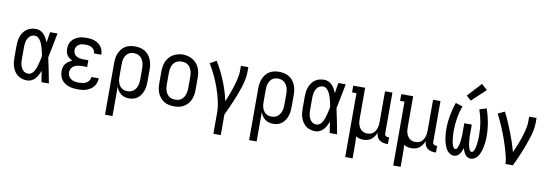

<svg xmlns="http://www.w3.org/2000/svg" viewBox="-67 -1260 5633 1968"><g transform="rotate(10 2750.0 -276.0)"><path d="M221 8Q196 8 171 1.5Q146 -5 125.5 -19.5Q105 -34 90.5 -55.5Q76 -77 67.5 -100.5Q59 -124 56 -149.5Q53 -175 53 -200V-320Q53 -345 56 -370.5Q59 -396 67.5 -419.5Q76 -443 90.5 -464.5Q105 -486 125.5 -500.5Q146 -515 171 -521.5Q196 -528 221 -528Q244 -528 266 -518Q288 -508 304 -490.5Q320 -473 331 -452.5Q342 -432 351 -411Q355 -438 359 -465.5Q363 -493 368 -520H445Q432 -456 420 -391.5Q408 -327 394 -263Q409 -198 421.5 -132Q434 -66 447 0H370Q365 -29 360.5 -57.5Q356 -86 352 -115Q343 -92 332 -71Q321 -50 305 -32Q289 -14 267 -3Q245 8 221 8ZM221 -62Q236 -62 249.5 -70.5Q263 -79 272 -91Q281 -103 287.5 -117Q294 -131 299 -145.5Q304 -160 308 -174.5Q312 -189 315.5 -204Q319 -219 322.5 -234Q326 -249 328 -264Q325 -283 320.5 -302.5Q316 -322 311 -341Q306 -360 299 -378.5Q292 -397 282 -414.5Q272 -432 256.5 -445Q241 -458 221 -458Q206 -458 191 -452.5Q176 -447 165.5 -435.5Q155 -424 148 -410Q141 -396 137 -381Q133 -366 132 -350.5Q131 -335 131 -320V-200Q131 -185 132 -169.5Q133 -154 137 -139Q141 -124 148 -110Q155 -96 165.5 -84.5Q176 -73 191 -67.5Q206 -62 221 -62Z M747 8Q724 8 700.5 5Q677 2 655 -5.5Q633 -13 613.5 -26Q594 -39 580 -58Q566 -77 559.5 -100Q553 -123 553 -146Q553 -167 558 -187.5Q563 -208 576 -224.5Q589 -241 606.5 -252.5Q624 -264 643 -272Q627 -279 612.5 -290Q598 -301 587.5 -316Q577 -331 573 -348.5Q569 -366 569 -384Q569 -406 574.5 -427Q580 -448 593 -465.5Q606 -483 624 -495.5Q642 -508 662 -515.5Q682 -523 704 -525.5Q726 -528 747 -528Q768 -528 789.5 -525.5Q811 -523 831 -515.5Q851 -508 869 -496Q887 -484 899.5 -466.5Q912 -449 918.5 -428.5Q925 -408 925 -387Q925 -386 925 -385Q925 -384 925 -384H848Q848 -384 848 -384.5Q848 -385 848 -385Q848 -403 838.5 -418.5Q829 -434 814 -443Q799 -452 782 -455Q765 -458 747 -458Q729 -458 711.5 -455Q694 -452 679 -442.5Q664 -433 655 -417Q646 -401 646 -383Q646 -365 655 -348Q664 -331 679.5 -321.5Q695 -312 713.5 -308.5Q732 -305 750 -305H804V-235H750Q736 -235 722 -233.5Q708 -232 694.5 -228Q681 -224 669 -217Q657 -210 648 -199.5Q639 -189 634.5 -175Q630 -161 630 -148Q630 -127 640.5 -108.5Q651 -90 668.5 -79.5Q686 -69 706.5 -65.5Q727 -62 747 -62Q767 -62 786.5 -65Q806 -68 823.5 -77.5Q841 -87 852.5 -104Q864 -121 864 -141Q864 -141 864 -141Q864 -141 864 -141H941Q941 -141 941 -140.5Q941 -140 941 -140Q941 -117 933.5 -95Q926 -73 912 -55Q898 -37 878.5 -24.5Q859 -12 837.5 -4.5Q816 3 793 5.5Q770 8 747 8Z M1069 215V-320Q1069 -346 1072.5 -372Q1076 -398 1086 -422.5Q1096 -447 1112 -468Q1128 -489 1150.5 -503Q1173 -517 1199 -522.5Q1225 -528 1251 -528Q1277 -528 1303.5 -522.5Q1330 -517 1353 -503.5Q1376 -490 1393 -469Q1410 -448 1420.5 -423.5Q1431 -399 1435 -373Q1439 -347 1439 -320V-200Q1439 -175 1436.5 -150.5Q1434 -126 1426.5 -103Q1419 -80 1405.5 -58.5Q1392 -37 1373 -21.5Q1354 -6 1330 1Q1306 8 1281 8Q1259 8 1237 2Q1215 -4 1197 -18Q1179 -32 1166.5 -50.5Q1154 -69 1147 -91V215ZM1251 -62Q1268 -62 1284 -66.5Q1300 -71 1313.5 -81Q1327 -91 1336.5 -105Q1346 -119 1351.5 -134.5Q1357 -150 1359.5 -166.5Q1362 -183 1362 -200V-320Q1362 -337 1359.5 -353.5Q1357 -370 1351.5 -385.5Q1346 -401 1336.5 -415Q1327 -429 1314 -439Q1301 -449 1284.5 -453.5Q1268 -458 1251 -458Q1235 -458 1219 -453.5Q1203 -449 1190 -438.5Q1177 -428 1168.5 -414Q1160 -400 1155 -384.5Q1150 -369 1148.5 -352.5Q1147 -336 1147 -320V-200Q1147 -184 1148.5 -167.5Q1150 -151 1155 -135.5Q1160 -120 1168.5 -106Q1177 -92 1190 -81.5Q1203 -71 1219 -66.5Q1235 -62 1251 -62Z M1750 8Q1723 8 1696.5 2.5Q1670 -3 1647.5 -16.5Q1625 -30 1607.5 -50.5Q1590 -71 1579.5 -95.5Q1569 -120 1565 -146.5Q1561 -173 1561 -200V-320Q1561 -347 1565 -373.5Q1569 -400 1579.5 -424.5Q1590 -449 1607.5 -469.5Q1625 -490 1648 -503.5Q1671 -517 1697 -524Q1723 -531 1750 -531Q1777 -531 1803 -524Q1829 -517 1852 -503.5Q1875 -490 1892.5 -469.5Q1910 -449 1920.5 -424.5Q1931 -400 1935 -373.5Q1939 -347 1939 -320V-200Q1939 -173 1935 -146.5Q1931 -120 1920.5 -95.5Q1910 -71 1892.5 -50.5Q1875 -30 1852.5 -16.5Q1830 -3 1803.5 2.5Q1777 8 1750 8ZM1750 -62Q1767 -62 1783.5 -66Q1800 -70 1813.5 -80Q1827 -90 1836.5 -104Q1846 -118 1851.5 -134Q1857 -150 1859.5 -166.5Q1862 -183 1862 -200V-320Q1862 -337 1859.5 -354Q1857 -371 1851.5 -386.5Q1846 -402 1836.5 -416.5Q1827 -431 1813 -440.5Q1799 -450 1782 -454Q1765 -458 1748 -458Q1732 -458 1715.5 -453.5Q1699 -449 1685.5 -439Q1672 -429 1663 -415Q1654 -401 1648.5 -385.5Q1643 -370 1641 -353.5Q1639 -337 1639 -320V-200Q1639 -183 1641 -166.5Q1643 -150 1648.5 -134Q1654 -118 1663.5 -104Q1673 -90 1686.5 -80Q1700 -70 1716.5 -66Q1733 -62 1750 -62Z M2197 215V0Q2197 -65 2182 -129.5Q2167 -194 2145.5 -255.5Q2124 -317 2096 -376Q2068 -435 2034 -491L2100 -528Q2128 -483 2152 -435.5Q2176 -388 2196 -338.5Q2216 -289 2232 -238.5Q2248 -188 2259 -135Q2270 -162 2281 -189Q2292 -216 2301.5 -243.5Q2311 -271 2320 -298.5Q2329 -326 2336 -354Q2343 -382 2348.5 -410.5Q2354 -439 2354 -468V-520H2431V-468Q2431 -427 2422 -386Q2413 -345 2400.5 -305.5Q2388 -266 2373 -227.5Q2358 -189 2342 -151Q2326 -113 2309 -75Q2292 -37 2274 0V215Z M2569 215V-320Q2569 -346 2572.5 -372Q2576 -398 2586 -422.5Q2596 -447 2612 -468Q2628 -489 2650.5 -503Q2673 -517 2699 -522.5Q2725 -528 2751 -528Q2777 -528 2803.5 -522.5Q2830 -517 2853 -503.5Q2876 -490 2893 -469Q2910 -448 2920.5 -423.5Q2931 -399 2935 -373Q2939 -347 2939 -320V-200Q2939 -175 2936.5 -150.5Q2934 -126 2926.5 -103Q2919 -80 2905.5 -58.5Q2892 -37 2873 -21.5Q2854 -6 2830 1Q2806 8 2781 8Q2759 8 2737 2Q2715 -4 2697 -18Q2679 -32 2666.5 -50.5Q2654 -69 2647 -91V215ZM2751 -62Q2768 -62 2784 -66.5Q2800 -71 2813.5 -81Q2827 -91 2836.5 -105Q2846 -119 2851.5 -134.5Q2857 -150 2859.5 -166.5Q2862 -183 2862 -200V-320Q2862 -337 2859.5 -353.5Q2857 -370 2851.5 -385.5Q2846 -401 2836.5 -415Q2827 -429 2814 -439Q2801 -449 2784.5 -453.5Q2768 -458 2751 -458Q2735 -458 2719 -453.5Q2703 -449 2690 -438.5Q2677 -428 2668.5 -414Q2660 -400 2655 -384.5Q2650 -369 2648.5 -352.5Q2647 -336 2647 -320V-200Q2647 -184 2648.5 -167.5Q2650 -151 2655 -135.5Q2660 -120 2668.5 -106Q2677 -92 2690 -81.5Q2703 -71 2719 -66.5Q2735 -62 2751 -62Z M3221 8Q3196 8 3171 1.5Q3146 -5 3125.5 -19.5Q3105 -34 3090.5 -55.5Q3076 -77 3067.5 -100.5Q3059 -124 3056 -149.5Q3053 -175 3053 -200V-320Q3053 -345 3056 -370.5Q3059 -396 3067.5 -419.5Q3076 -443 3090.5 -464.5Q3105 -486 3125.5 -500.5Q3146 -515 3171 -521.5Q3196 -528 3221 -528Q3244 -528 3266 -518Q3288 -508 3304 -490.5Q3320 -473 3331 -452.5Q3342 -432 3351 -411Q3355 -438 3359 -465.5Q3363 -493 3368 -520H3445Q3432 -456 3420 -391.5Q3408 -327 3394 -263Q3409 -198 3421.5 -132Q3434 -66 3447 0H3370Q3365 -29 3360.5 -57.5Q3356 -86 3352 -115Q3343 -92 3332 -71Q3321 -50 3305 -32Q3289 -14 3267 -3Q3245 8 3221 8ZM3221 -62Q3236 -62 3249.5 -70.5Q3263 -79 3272 -91Q3281 -103 3287.5 -117Q3294 -131 3299 -145.5Q3304 -160 3308 -174.5Q3312 -189 3315.5 -204Q3319 -219 3322.5 -234Q3326 -249 3328 -264Q3325 -283 3320.5 -302.5Q3316 -322 3311 -341Q3306 -360 3299 -378.5Q3292 -397 3282 -414.5Q3272 -432 3256.5 -445Q3241 -458 3221 -458Q3206 -458 3191 -452.5Q3176 -447 3165.5 -435.5Q3155 -424 3148 -410Q3141 -396 3137 -381Q3133 -366 3132 -350.5Q3131 -335 3131 -320V-200Q3131 -185 3132 -169.5Q3133 -154 3137 -139Q3141 -124 3148 -110Q3155 -96 3165.5 -84.5Q3176 -73 3191 -67.5Q3206 -62 3221 -62Z M3569 215V-450H3523V-520H3647V-200Q3647 -184 3648.5 -167.5Q3650 -151 3655 -135.5Q3660 -120 3668.5 -106Q3677 -92 3689.5 -81.5Q3702 -71 3718 -66.5Q3734 -62 3750 -62Q3766 -62 3782 -66.5Q3798 -71 3810.5 -81.5Q3823 -92 3831.5 -106Q3840 -120 3845 -135.5Q3850 -151 3852 -167.5Q3854 -184 3854 -200V-520H3931V-93Q3931 -87 3933 -81Q3935 -75 3939.5 -70.5Q3944 -66 3950 -64Q3956 -62 3962 -62H3977V8H3962Q3942 8 3921.5 2.5Q3901 -3 3885 -16.5Q3869 -30 3861.5 -50Q3854 -70 3854 -91Q3846 -70 3833.5 -51Q3821 -32 3803.5 -18Q3786 -4 3764 2Q3742 8 3719 8Q3699 8 3679.5 3Q3660 -2 3643 -13Q3645 17 3645.5 47Q3646 77 3646 107V215Z M4069 215V-450H4023V-520H4147V-200Q4147 -184 4148.5 -167.5Q4150 -151 4155 -135.5Q4160 -120 4168.5 -106Q4177 -92 4189.5 -81.5Q4202 -71 4218 -66.5Q4234 -62 4250 -62Q4266 -62 4282 -66.5Q4298 -71 4310.5 -81.5Q4323 -92 4331.5 -106Q4340 -120 4345 -135.5Q4350 -151 4352 -167.5Q4354 -184 4354 -200V-520H4431V-93Q4431 -87 4433 -81Q4435 -75 4439.5 -70.5Q4444 -66 4450 -64Q4456 -62 4462 -62H4477V8H4462Q4442 8 4421.5 2.5Q4401 -3 4385 -16.5Q4369 -30 4361.5 -50Q4354 -70 4354 -91Q4346 -70 4333.5 -51Q4321 -32 4303.5 -18Q4286 -4 4264 2Q4242 8 4219 8Q4199 8 4179.5 3Q4160 -2 4143 -13Q4145 17 4145.5 47Q4146 77 4146 107V215Z M4838 8Q4820 8 4804.5 -0.5Q4789 -9 4779 -23Q4769 -37 4762 -53.5Q4755 -70 4750 -86Q4745 -70 4738 -53.5Q4731 -37 4721 -23Q4711 -9 4695.5 -0.5Q4680 8 4662 8Q4643 8 4625.5 -1.5Q4608 -11 4595.5 -26Q4583 -41 4574.5 -59Q4566 -77 4560.5 -95.5Q4555 -114 4551 -133Q4547 -152 4544.5 -171.5Q4542 -191 4541 -210.5Q4540 -230 4540 -249Q4540 -320 4553 -390.5Q4566 -461 4589 -528L4662 -505Q4640 -443 4629 -378.5Q4618 -314 4618 -248Q4618 -238 4618 -228Q4618 -218 4618.5 -208Q4619 -198 4620 -188Q4621 -178 4622 -168Q4623 -158 4624 -148Q4625 -138 4627 -128Q4629 -118 4631.5 -108Q4634 -98 4638 -89Q4642 -80 4648 -71Q4654 -62 4665 -62Q4673 -62 4679.5 -69Q4686 -76 4689.5 -84.5Q4693 -93 4695.5 -101.5Q4698 -110 4700 -118.5Q4702 -127 4703.5 -136Q4705 -145 4706 -153.5Q4707 -162 4707.5 -171Q4708 -180 4709 -189Q4710 -198 4710.5 -207Q4711 -216 4711 -224.5Q4711 -233 4711 -242Q4711 -251 4711 -260V-338H4789V-260Q4789 -251 4789 -242Q4789 -233 4789 -224.5Q4789 -216 4789.5 -207Q4790 -198 4791 -189Q4792 -180 4792.5 -171Q4793 -162 4794 -153.5Q4795 -145 4796.5 -136Q4798 -127 4800 -118.5Q4802 -110 4804.5 -101.5Q4807 -93 4810.5 -84.5Q4814 -76 4820.5 -69Q4827 -62 4835 -62Q4846 -62 4852 -71Q4858 -80 4862 -89Q4866 -98 4868.5 -108Q4871 -118 4873 -128Q4875 -138 4876 -148Q4877 -158 4878 -168Q4879 -178 4880 -188Q4881 -198 4881.5 -208Q4882 -218 4882 -228Q4882 -238 4882 -248Q4882 -314 4871 -378.5Q4860 -443 4838 -505L4911 -528Q4934 -461 4947 -390.5Q4960 -320 4960 -249Q4960 -230 4959 -210.5Q4958 -191 4955.5 -171.5Q4953 -152 4949 -133Q4945 -114 4939.5 -95.5Q4934 -77 4925.5 -59Q4917 -41 4904.5 -26Q4892 -11 4874.5 -1.5Q4857 8 4838 8ZM4736 -578 4687 -622 4820 -767 4880 -713Z M5199 0Q5199 -33 5191.5 -65Q5184 -97 5175 -129Q5166 -161 5156 -192Q5146 -223 5135 -254Q5124 -285 5112 -315.5Q5100 -346 5087 -376.5Q5074 -407 5060 -436.5Q5046 -466 5031 -495L5100 -528Q5125 -481 5146 -432.5Q5167 -384 5186.5 -334.5Q5206 -285 5223 -234.5Q5240 -184 5254 -133Q5265 -160 5276.5 -187Q5288 -214 5298.5 -241.5Q5309 -269 5318 -296.5Q5327 -324 5335 -352.5Q5343 -381 5348.5 -410Q5354 -439 5354 -468V-520H5431V-468Q5431 -427 5422 -386.5Q5413 -346 5400.5 -306.5Q5388 -267 5373.5 -228Q5359 -189 5343.5 -151Q5328 -113 5311 -75Q5294 -37 5276 0Z"/></g></svg>

Font: Iosevka Gothic
Style: Regular
Weight: 400
Monospace: yes
Designer: Belleve Invis
Foundry: Belleve Invis
Version: Version 15.5.1; ttfautohint (v1.8.4)